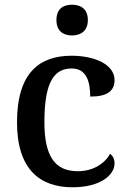

<svg xmlns="http://www.w3.org/2000/svg" viewBox="-20 -783 544 813"><path d="M285 -633C321 -633 352 -651 352 -698C352 -746 321 -763 285 -763C248 -763 219 -746 219 -698C219 -651 248 -633 285 -633ZM287 10C407 10 465 -43 465 -91C465 -109 458 -123 446 -132C423 -89 373 -58 309 -58C209 -58 168 -127 168 -266C168 -443 213 -493 284 -493C345 -493 362 -439 362 -374C436 -374 465 -399 465 -444C465 -510 381 -547 283 -547C152 -547 52 -480 52 -265C52 -66 149 10 287 10Z"/></svg>

Font: Noto Serif Oriya Medium
Style: Regular
Weight: 500
Designer: David Williams
Foundry: Google LLC, David Williams
Version: Version 1.051